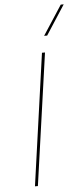

<svg xmlns="http://www.w3.org/2000/svg" viewBox="-60 -924 417 957"><g transform="rotate(-5 148.5 -445.5)"><path d="M183.1 -660.2 89.8 0H75.2L168 -660.2ZM186 -743.2 282.2 -891.1H296.9L201.2 -743.2Z"/></g></svg>

Font: Human Sans Thin
Style: Italic
Weight: 100
Italic angle: -8°
Designer: Tim Radville
Foundry: Continuum
Version: Version 1.000;FEAKit 1.0